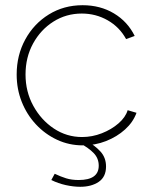

<svg xmlns="http://www.w3.org/2000/svg" viewBox="-20 -548 581 737"><path d="M298 10Q245 10 199 -11.5Q153 -33 118 -70.5Q83 -108 63.5 -157Q44 -206 44 -262Q44 -336 77 -396.5Q110 -457 167.5 -492.5Q225 -528 297 -528Q365 -528 417.5 -496.5Q470 -465 497 -410L464 -398Q439 -444 393.5 -470Q348 -496 294 -496Q234 -496 185 -465Q136 -434 107 -381Q78 -328 78 -262Q78 -196 108 -141.5Q138 -87 187 -54.5Q236 -22 295 -22Q334 -22 371 -36.5Q408 -51 435 -74.5Q462 -98 470 -125L504 -115Q491 -79 460 -51Q429 -23 387 -6.5Q345 10 298 10ZM288 169Q262 169 232.5 162.5Q203 156 177 143L190 119Q213 130 234 136.5Q255 143 282 143Q359 143 359 88Q359 60 340 40Q321 20 284 0L307 -11Q344 10 365.5 33.5Q387 57 387 91Q387 131 359 150Q331 169 288 169Z"/></svg>

Font: Raleway ExtraLight
Style: Regular
Weight: 200
Designer: Matt McInerney, Pablo Impallari, Rodrigo Fuenzalida
Foundry: Matt McInerney, Pablo Impallari, Rodrigo Fuenzalida
Version: Version 4.026